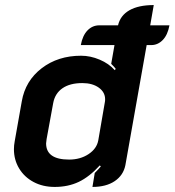

<svg xmlns="http://www.w3.org/2000/svg" viewBox="-20 -729 689 758"><path d="M649 -629Q642 -591 622.5 -571Q603 -551 577 -551H559L475 -77Q467 -37 433 -14Q399 9 345 9L354 -46Q371 -63 378 -72L374 -76Q333 -31 291 -11Q249 9 196 9Q149 9 112.5 -10.5Q76 -30 55.5 -64Q35 -98 35 -140Q35 -155 38 -171L66 -329Q80 -410 144.5 -459.5Q209 -509 300 -509Q337 -509 373.5 -493.5Q410 -478 433 -452L437 -457Q433 -463 419 -477L432 -551H299Q306 -589 325.5 -609Q345 -629 372 -629H446Q455 -668 491 -688.5Q527 -709 587 -709L573 -629ZM395 -337Q395 -365 370 -383Q345 -401 305 -401Q256 -401 226.5 -380.5Q197 -360 190 -322L164 -180Q162 -168 162 -163Q162 -99 253 -99Q297 -99 329.5 -120.5Q362 -142 368 -175L394 -326Q395 -330 395 -337Z"/></svg>

Font: K2D
Style: Bold Italic
Weight: 700
Italic angle: -10°
Designer: Katatrad Aksorn Co.,Ltd.
Foundry: Cadson Demak Co.,Ltd.
Version: Version 1.000; ttfautohint (v1.6)